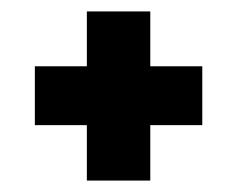

<svg xmlns="http://www.w3.org/2000/svg" viewBox="-20 -477 415 336"><path d="M132 -161V-457H243V-161ZM41 -258V-361H334V-258Z"/></svg>

Font: Bricolage Grotesque 24pt Condensed
Style: Bold
Weight: 700
Width: 3
Designer: Mathieu Triay
Foundry: Atelier Triay
Version: Version 1.001;gftools[0.9.33.dev8+g029e19f]